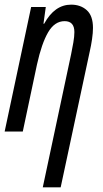

<svg xmlns="http://www.w3.org/2000/svg" viewBox="-21 -566 445 826"><path d="M240 240 365 -344Q371 -370 375 -397.5Q379 -425 379 -446Q379 -498 352.5 -522Q326 -546 285 -546Q214 -546 169 -464H166L176 -536H113L-1 0H77L138 -288Q158 -379 186 -427Q214 -475 257 -475Q299 -475 299 -428Q299 -409 294.5 -383Q290 -357 285 -333L163 240Z"/></svg>

Font: Noto Sans Display Condensed
Style: Italic
Weight: 400
Width: 3
Designer: Monotype Design team
Foundry: Monotype Imaging Inc.
Version: 1.000